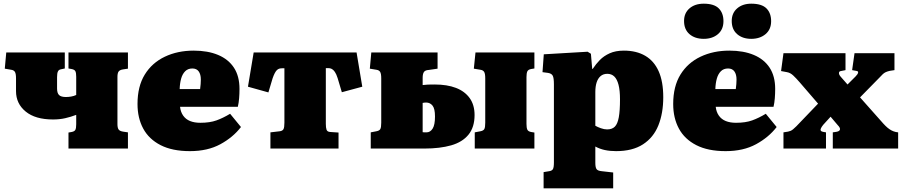

<svg xmlns="http://www.w3.org/2000/svg" viewBox="-20 -807 4900 1043"><path d="M352 0V-87L369 -90Q385 -93 389.5 -102Q394 -111 394 -132V-183Q365 -172 334.5 -165Q304 -158 268 -158Q172 -158 119.5 -201Q67 -244 67 -312V-381Q67 -407 61 -416.5Q55 -426 41 -428L6 -434L14 -522H332V-435L309 -430Q299 -428 294.5 -418.5Q290 -409 290 -388V-326Q290 -301 301 -290.5Q312 -280 338 -280Q352 -280 366.5 -282.5Q381 -285 394 -291V-390Q394 -411 389.5 -420Q385 -429 369 -432L352 -435V-522H675V-434L648 -430Q630 -427 624 -418Q618 -409 618 -389V-133Q618 -113 624 -104Q630 -95 648 -92L675 -88V0Z M1012 14Q916 14 852.5 -18.5Q789 -51 758 -108.5Q727 -166 727 -242Q727 -338 766.5 -402Q806 -466 875.5 -499Q945 -532 1032 -532Q1109 -532 1165 -508.5Q1221 -485 1251 -439Q1281 -393 1281 -324Q1281 -299 1279 -273.5Q1277 -248 1272 -227H958Q961 -199 975 -179Q989 -159 1012.5 -149.5Q1036 -140 1068 -140Q1120 -140 1156 -153Q1192 -166 1230 -189L1289 -117Q1246 -61 1177 -23.5Q1108 14 1012 14ZM956 -323H1067Q1069 -338 1070 -350.5Q1071 -363 1071 -375Q1071 -403 1059.5 -419Q1048 -435 1025 -435Q1001 -435 986 -420Q971 -405 964 -380Q957 -355 956 -323Z M1449 0V-88L1500 -94Q1515 -96 1520 -105.5Q1525 -115 1525 -141V-436H1512Q1504 -436 1497 -434Q1490 -432 1484 -426Q1478 -420 1472.5 -409.5Q1467 -399 1461 -382L1438 -305L1327 -336L1358 -522H1917L1948 -336L1837 -306L1814 -383Q1807 -405 1799 -416.5Q1791 -428 1782.5 -432.5Q1774 -437 1763 -437H1750V-134Q1750 -113 1754 -102Q1758 -91 1774 -90L1819 -87V0Z M1994 0V-88L2025 -94Q2041 -97 2046 -106Q2051 -115 2051 -141V-381Q2051 -407 2045 -416.5Q2039 -426 2025 -428L1989 -434L1997 -522H2357V-434L2309 -427Q2290 -426 2283 -416Q2276 -406 2276 -384V-345Q2290 -347 2305 -347.5Q2320 -348 2341 -348Q2409 -348 2457 -329.5Q2505 -311 2531.5 -274Q2558 -237 2558 -182Q2558 -116 2525 -75.5Q2492 -35 2431 -17.5Q2370 0 2285 0ZM2297 -88Q2317 -88 2330 -108Q2343 -128 2343 -174Q2343 -217 2329.5 -233.5Q2316 -250 2295 -250Q2291 -250 2286 -249.5Q2281 -249 2276 -248V-89Q2280 -88 2285 -88Q2290 -88 2297 -88ZM2559 0V-88L2590 -94Q2606 -97 2611 -106Q2616 -115 2616 -141V-381Q2616 -407 2610 -416.5Q2604 -426 2590 -428L2554 -434L2563 -522H2883V-435L2865 -432Q2849 -429 2844.5 -419Q2840 -409 2840 -388V-134Q2840 -113 2844.5 -103Q2849 -93 2865 -90L2883 -87V0Z M2933 216V128L2963 123Q2978 121 2983.5 112Q2989 103 2989 75V-349Q2989 -384 2982.5 -396Q2976 -408 2957 -411L2927 -415L2934 -512L3172 -526L3190 -515L3197 -433H3200Q3217 -459 3238.5 -481Q3260 -503 3292 -517.5Q3324 -532 3369 -532Q3437 -532 3485 -504Q3533 -476 3558 -420Q3583 -364 3583 -279Q3583 -192 3556.5 -126Q3530 -60 3473 -23Q3416 14 3327 14Q3293 14 3265.5 8Q3238 2 3214 -11V77Q3214 102 3220.5 111.5Q3227 121 3249 123L3311 130V216ZM3278 -104Q3305 -104 3320 -119Q3335 -134 3341.5 -170Q3348 -206 3348 -267Q3348 -316 3340 -346.5Q3332 -377 3317 -391.5Q3302 -406 3279 -406Q3257 -406 3242.5 -393.5Q3228 -381 3221 -359Q3214 -337 3214 -307V-124Q3226 -117 3244 -110.5Q3262 -104 3278 -104Z M3922 14Q3826 14 3762.5 -18.5Q3699 -51 3668 -108.5Q3637 -166 3637 -242Q3637 -338 3676.5 -402Q3716 -466 3785.5 -499Q3855 -532 3942 -532Q4019 -532 4075 -508.5Q4131 -485 4161 -439Q4191 -393 4191 -324Q4191 -299 4189 -273.5Q4187 -248 4182 -227H3868Q3871 -199 3885 -179Q3899 -159 3922.5 -149.5Q3946 -140 3978 -140Q4030 -140 4066 -153Q4102 -166 4140 -189L4199 -117Q4156 -61 4087 -23.5Q4018 14 3922 14ZM3866 -323H3977Q3979 -338 3980 -350.5Q3981 -363 3981 -375Q3981 -403 3969.5 -419Q3958 -435 3935 -435Q3911 -435 3896 -420Q3881 -405 3874 -380Q3867 -355 3866 -323ZM4061 -596Q4014 -596 3984.5 -621.5Q3955 -647 3955 -693Q3955 -736 3984.5 -761.5Q4014 -787 4061 -787Q4118 -787 4143.5 -761.5Q4169 -736 4169 -692Q4169 -647 4138.5 -621.5Q4108 -596 4061 -596ZM3803 -596Q3755 -596 3725.5 -621.5Q3696 -647 3696 -693Q3696 -736 3725.5 -761.5Q3755 -787 3803 -787Q3859 -787 3884.5 -761.5Q3910 -736 3910 -692Q3910 -647 3880 -621.5Q3850 -596 3803 -596Z M4236 0V-88L4261 -92Q4270 -94 4275.5 -96.5Q4281 -99 4288 -104.5Q4295 -110 4306 -121L4424 -244L4324 -360Q4305 -382 4289 -397Q4273 -412 4255 -415L4223 -421L4236 -518H4573V-426L4548 -421Q4538 -420 4537.5 -410.5Q4537 -401 4548 -389L4584 -348L4628 -392Q4640 -404 4641.5 -412.5Q4643 -421 4631 -422L4609 -426L4622 -518H4839V-426L4813 -422Q4800 -419 4791.5 -415Q4783 -411 4776 -404.5Q4769 -398 4758 -386L4652 -278L4779 -135Q4791 -122 4801 -113.5Q4811 -105 4822 -99Q4833 -93 4846 -90L4859 -88V0H4504V-88L4524 -91Q4541 -94 4543 -103.5Q4545 -113 4531 -127L4492 -173L4452 -129Q4444 -119 4440 -111Q4436 -103 4438.5 -98Q4441 -93 4450 -91L4467 -88V0Z"/></svg>

Font: Literata 18pt Black
Style: Regular
Weight: 900
Designer: Latin by Veronika Burian and Jose Scaglione. Greek by Irene Vlachou. Cyrillic by Vera Evstafieva.
Foundry: TypeTogether
Version: Version 3.103;gftools[0.9.29]